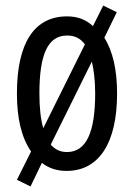

<svg xmlns="http://www.w3.org/2000/svg" viewBox="-20 -606 485 692"><path d="M402 -269C402 -353 387 -421 356 -470L401 -562L352 -586L315 -512C289 -536 259 -547 222 -547C104 -547 41 -452 41 -269C41 -180 57 -111 92 -60L41 42L90 66L131 -19C155 0 185 10 220 10C337 10 402 -91 402 -269ZM122 -269C122 -409 152 -478 222 -478C249 -478 270 -468 286 -446L136 -144C127 -174 122 -216 122 -269ZM323 -269C323 -129 291 -58 221 -58C198 -58 178 -67 163 -85L311 -384C318 -355 323 -317 323 -269Z"/></svg>

Font: Noto Sans Sinhala UI ExtraCondensed
Style: Regular
Weight: 400
Width: 2
Designer: Jelle Bosma - Monotype Design Team
Foundry: Monotype Imaging Inc.
Version: Version 2.006